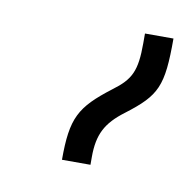

<svg xmlns="http://www.w3.org/2000/svg" viewBox="-40 -854 298 292"><g transform="rotate(10 109.0 -708.5)"><path d="M72 -603H116V-615C116 -650 126 -669 154 -690C200 -725 207 -740 207 -814H163V-799C163 -756 156 -742 129 -722C82 -686 72 -668 72 -603Z"/></g></svg>

Font: Noto Serif Armenian ExtraCondensed
Style: Regular
Weight: 400
Width: 2
Designer: Monotype Design Team
Foundry: Monotype Imaging Inc.
Version: Version 2.008